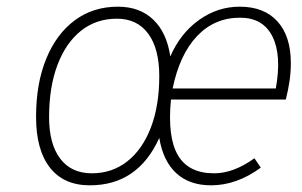

<svg xmlns="http://www.w3.org/2000/svg" viewBox="-20 -543 904 575"><path d="M249 12Q171 12 129.5 -41Q88 -94 88 -193Q88 -293 118.5 -367.2Q149 -441.5 204 -482.2Q259 -523 333 -523Q398.5 -523 439 -484.2Q479.5 -445.5 490 -374Q520 -443 575.8 -483Q631.5 -523 698 -523Q771 -523 811 -478.8Q851 -434.5 851 -354Q851 -327 847.2 -301Q843.5 -275 836 -245H492Q481 -132.5 512.8 -78.2Q544.5 -24 621 -24Q650.5 -24 680.5 -35.2Q710.5 -46.5 742 -69L761 -41Q689 12 612 12Q547.5 12 508 -24.2Q468.5 -60.5 457 -130Q393 12 249 12ZM255 -24Q316 -24 361.5 -60Q407 -96 432 -161.5Q457 -227 457 -315Q457 -397 424 -442Q391 -487 330 -487Q268 -487 222.5 -450.8Q177 -414.5 152 -348.2Q127 -282 127 -192Q127 -112 160.2 -68Q193.5 -24 255 -24ZM497 -278H806Q824 -378 795.8 -434Q767.5 -490 699 -490Q622.5 -490 570.2 -435Q518 -380 497 -278Z"/></svg>

Font: Overpass Thin
Style: Italic
Weight: 250
Italic angle: -10°
Designer: Delve Withrington, Dave Bailey, Thomas Jockin
Foundry: Delve Fonts LLC
Version: Version 4.000